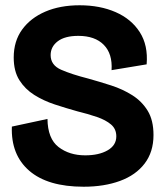

<svg xmlns="http://www.w3.org/2000/svg" viewBox="-20 -694 621 728"><path d="M297 14Q161 14 91 -46.5Q21 -107 25 -214L160 -243Q161 -168 202 -136.5Q243 -105 303 -105Q355 -105 388 -124Q421 -143 421 -177Q421 -205 401 -222Q381 -239 347.5 -250.5Q314 -262 273 -272Q230 -284 187.5 -298Q145 -312 110 -334Q75 -356 53.5 -390Q32 -424 32 -476Q32 -538 64 -582Q96 -626 152 -650Q208 -674 282 -674Q359 -674 418.5 -648Q478 -622 510 -572Q542 -522 536 -450L403 -428Q407 -490 373.5 -524Q340 -558 277 -558Q226 -558 199 -537.5Q172 -517 172 -485Q172 -447 212 -429.5Q252 -412 315 -396Q358 -384 401.5 -370Q445 -356 481.5 -333Q518 -310 540 -274Q562 -238 562 -182Q562 -118 528.5 -74Q495 -30 435 -8Q375 14 297 14Z"/></svg>

Font: Bricolage Grotesque 96pt Bricolage Grotesque 48pt Regular
Style: Bold
Weight: 700
Designer: Mathieu Triay
Foundry: Atelier Triay
Version: Version 1.001; ttfautohint (v1.8.4.7-5d5b);gftools[0.9.33.de